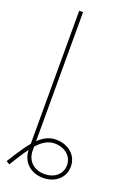

<svg xmlns="http://www.w3.org/2000/svg" viewBox="-173 -789 718 1051"><g transform="rotate(20 186.0 -264.0)"><path d="M119.1 -727.5H96.7V47.9C78.1 69.8 58.6 97.2 37.1 130.9L4.9 181.6L24.4 193.4L55.7 143.6C70.3 120.1 84 100.1 96.7 83C99.1 154.3 151.9 200.2 222.7 200.2C292 200.2 345.7 156.2 345.7 89.8C345.7 23.4 290.5 -21.5 220.7 -21.5C184.6 -21.5 152.8 -8.3 119.1 23.9ZM119.1 78.1V55.7C153.8 16.6 185.1 1 220.7 1C277.3 1 323.2 36.6 323.2 89.8C323.2 143.6 279.8 177.7 222.7 177.7C162.6 177.7 119.1 139.6 119.1 78.1Z"/></g></svg>

Font: Raveo Thin
Style: Regular
Weight: 100
Designer: Jakub Foglar, Rasmus Andersson (Inter)
Foundry: Jakubfoglar.com
Version: Version 1.100;Glyphs 3.2.3 (3260)